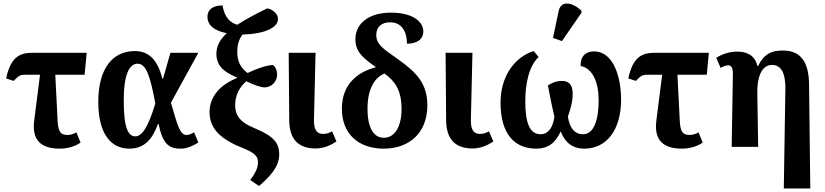

<svg xmlns="http://www.w3.org/2000/svg" viewBox="-20 -837 4701 1094"><path d="M321 10C369 10 414 -6 439 -25L415 -83C398 -73 383 -68 363 -68C319 -68 311 -96 308 -154L295 -411H462L474 -536H161C86 -536 39 -504 15 -390L58 -376C86 -405 94 -411 123 -411H208L175 -151C160 -38 214 10 321 10Z M716 10C806 10 849 -47 880 -130H884C907 -13 946 10 1009 10C1050 10 1084 -9 1110 -25L1086 -83C1070 -74 1056 -68 1044 -68C1008 -68 995 -107 954 -252L1110 -536H951L909 -389H905C874 -512 816 -546 747 -546C626 -546 540 -452 540 -257C540 -65 619 10 716 10ZM752 -60C714 -60 685 -98 685 -264C685 -413 717 -474 764 -474C812 -474 835 -408 865 -248C840 -164 802 -60 752 -60Z M1456 223C1510 175 1571 119 1571 43C1571 -18 1545 -59 1434 -105C1338 -144 1320 -186 1320 -240C1320 -291 1344 -342 1384 -374C1421 -355 1466 -339 1488 -339C1528 -339 1559 -374 1559 -411C1559 -439 1547 -458 1535 -467C1496 -464 1444 -447 1391 -421C1354 -448 1332 -483 1332 -541C1332 -586 1343 -615 1362 -640C1493 -644 1564 -681 1564 -729C1564 -761 1529 -786 1502 -789C1429 -754 1374 -723 1332 -696C1270 -714 1255 -767 1248 -806C1195 -806 1162 -784 1162 -742C1162 -691 1204 -661 1272 -648C1228 -607 1213 -569 1213 -530C1213 -455 1266 -423 1331 -395V-393C1213 -345 1174 -268 1174 -198C1174 -102 1239 -42 1369 9C1438 37 1450 58 1450 88C1450 121 1434 150 1406 189Z M1779 9C1830 9 1872 -14 1897 -31L1872 -89C1855 -79 1842 -74 1820 -74C1782 -74 1768 -102 1769 -156L1778 -536H1625L1628 -155C1628 -41 1682 9 1779 9Z M2164 10C2309 11 2415 -77 2415 -237C2415 -364 2350 -426 2250 -498C2159 -562 2124 -584 2124 -639C2124 -682 2153 -710 2203 -710C2270 -710 2299 -655 2299 -588C2355 -588 2392 -612 2392 -659C2392 -707 2341 -765 2207 -765C2088 -765 2005 -708 2005 -613C2005 -539 2054 -503 2122 -454C2010 -425 1928 -351 1928 -218C1928 -72 2024 9 2164 10ZM2167 -52C2111 -52 2074 -105 2074 -218C2074 -343 2124 -400 2171 -418C2228 -376 2268 -327 2268 -215C2268 -115 2228 -51 2167 -52Z M2673 9C2724 9 2766 -14 2791 -31L2766 -89C2749 -79 2736 -74 2714 -74C2676 -74 2662 -102 2663 -156L2672 -536H2519L2522 -155C2522 -41 2576 9 2673 9Z M3182 -603 3293 -764V-776C3245 -822 3177 -839 3163 -774L3131 -621ZM3036 10C3101 10 3144 -21 3175 -88C3198 -28 3239 10 3310 10C3435 10 3519 -95 3519 -270C3519 -386 3481 -544 3364 -544C3322 -544 3288 -523 3288 -461C3358 -449 3391 -364 3391 -268C3391 -114 3345 -72 3302 -72C3256 -72 3225 -106 3216 -173C3231 -219 3243 -253 3243 -305C3243 -354 3221 -376 3182 -376C3148 -376 3121 -363 3102 -350C3109 -312 3123 -240 3139 -172C3130 -105 3100 -72 3061 -72C2998 -72 2973 -137 2973 -260C2973 -360 2994 -461 3049 -512L3021 -546C2907 -510 2832 -396 2832 -253C2832 -74 2911 10 3036 10Z M3866 10C3914 10 3959 -6 3984 -25L3960 -83C3943 -73 3928 -68 3908 -68C3864 -68 3856 -96 3853 -154L3840 -411H4007L4019 -536H3706C3631 -536 3584 -504 3560 -390L3603 -376C3631 -405 3639 -411 3668 -411H3753L3720 -151C3705 -38 3759 10 3866 10Z M4446 237H4597L4590 -355C4589 -490 4538 -549 4441 -549C4377 -549 4335 -532 4300 -462H4295C4280 -528 4227 -543 4180 -543C4129 -543 4088 -524 4061 -508L4086 -450C4101 -459 4117 -465 4129 -465C4145 -465 4156 -453 4156 -416L4149 0H4300L4295 -310C4294 -392 4317 -467 4379 -467C4433 -467 4456 -417 4455 -331Z"/></svg>

Font: Noto Serif SemiCondensed
Style: Bold
Weight: 700
Width: 4
Designer: Monotype Design Team
Foundry: Monotype Imaging Inc.
Version: Version 2.015